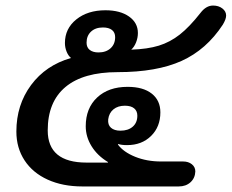

<svg xmlns="http://www.w3.org/2000/svg" viewBox="-20 -672 835 692"><path d="M39 -198Q39 -294 92 -365.5Q145 -437 236 -463Q226 -471 220 -486Q214 -501 214 -517Q214 -569 255 -602Q296 -635 360 -635Q413 -635 445 -612.5Q477 -590 477 -553Q477 -536 470.5 -519.5Q464 -503 453 -493Q512 -495 552.5 -507.5Q593 -520 628 -547.5Q663 -575 703 -626Q723 -652 748 -652Q768 -652 781.5 -641.5Q795 -631 795 -616Q795 -603 783 -583Q724 -493 634.5 -452.5Q545 -412 404 -412Q280 -412 216 -358.5Q152 -305 152 -202Q152 -86 292 -86H369V-88Q331 -111 310 -145Q289 -179 289 -217Q289 -282 330 -320.5Q371 -359 440 -359Q496 -359 527 -334.5Q558 -310 558 -267Q558 -215 524.5 -182Q491 -149 438 -149Q418 -149 406 -153L405 -151Q425 -124 467 -107Q509 -90 560 -90H640Q659 -90 671.5 -80Q684 -70 684 -54Q683 -30 666.5 -15Q650 0 624 0H277Q206 0 152 -24.5Q98 -49 68.5 -94Q39 -139 39 -198ZM395 -538Q395 -555 383.5 -564Q372 -573 351 -573Q324 -573 308 -558Q292 -543 292 -518Q292 -501 303.5 -492Q315 -483 335 -483Q362 -483 378.5 -498Q395 -513 395 -538ZM475 -255Q475 -272 463.5 -281.5Q452 -291 430 -291Q405 -291 389 -278Q373 -265 370 -242Q368 -222 380 -211.5Q392 -201 414 -201Q442 -201 458.5 -215.5Q475 -230 475 -255Z"/></svg>

Font: Kodchasan SemiBold
Style: Italic
Weight: 600
Italic angle: -10°
Version: Version 1.000; ttfautohint (v1.6)